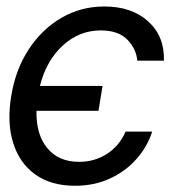

<svg xmlns="http://www.w3.org/2000/svg" viewBox="-20 -573 580 604"><path d="M302.6 -302.6 289.8 -224.4H94.8Q93 -150.6 128.6 -107.2Q164.1 -63.9 228.7 -63.9Q277.7 -63.9 316.8 -89.1Q355.8 -114.3 375 -159.1H458.8Q443.2 -110.8 408.9 -72.3Q374.6 -33.7 325.5 -11.2Q276.3 11.4 215.9 11.4Q139.9 11.4 90.2 -24.7Q40.5 -60.7 21 -124.8Q1.4 -188.9 15.6 -272.7Q29.1 -354.4 70.3 -417.6Q111.5 -480.8 172.9 -516.7Q234.4 -552.6 308.2 -552.6Q394.5 -552.6 446.2 -505.7Q497.9 -458.8 495.7 -382.1H411.9Q408.7 -419.4 380.5 -448.3Q352.3 -477.3 296.9 -477.3Q229.4 -477.3 177.6 -429.9Q125.7 -382.5 105.5 -302.6Z"/></svg>

Font: Inter UI
Style: Italic
Weight: 400
Italic angle: -9.39999°
Designer: Rasmus Andersson
Foundry: rsms
Version: 3.2;8d6f07862